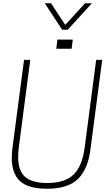

<svg xmlns="http://www.w3.org/2000/svg" viewBox="-20 -1146 666 1174"><path d="M269 8Q153 8 102.5 -38.5Q52 -85 52 -181Q52 -208 56 -240L127 -780H165L95 -245Q91 -212 91 -186Q91 -101 134 -64Q177 -27 269 -27Q376 -27 429.5 -78Q483 -129 498 -246L568 -780H605L534 -240Q520 -116 459 -54Q398 8 269 8ZM394 -964H360L254 -1126H292L379 -994L500 -1126H542ZM380 -848H324L331 -904H388ZM418 -848H361L369 -904H425Z"/></svg>

Font: Tanohe Sans ExtraLight
Style: Italic
Weight: 200
Designer: Village Type and Design LLC & Cristiano Sobral
Foundry: Cooper Hewitt Smithsonian Design Museum
Version: Version 1.00;September 29, 2021;FontCreator 13.0.0.2655 64-b